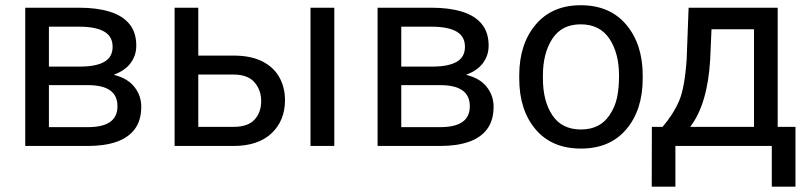

<svg xmlns="http://www.w3.org/2000/svg" viewBox="-20 -558 3092 734"><path d="M289.5 -303.5Q349 -304 379.8 -322.2Q410.5 -340.5 410.5 -379Q410.5 -419 378 -437.5Q345.5 -456 282.5 -456H167V-303.5ZM316.5 -72Q429.5 -72 429 -152V-152.5Q429 -232.5 316.5 -232.5H167V-72ZM316.5 0H76.5V-528.5H282.5Q350 -528.5 399 -513.5Q448 -498.5 474.5 -466.5Q501 -434.5 501 -383.5Q501 -346.5 479.8 -317.5Q458.5 -288.5 416.5 -273V-271.5Q468.5 -258.5 494.2 -225.2Q520 -192 520 -150Q520 -97.5 495 -64.2Q470 -31 424.5 -15.5Q379 0 316.5 0Z M872.5 -73Q928 -73 953.2 -100.8Q978.5 -128.5 978.5 -171.5Q978.5 -213.5 953 -243.2Q927.5 -273 872.5 -273H738V-73ZM1258 0H1167V-528.5H1258ZM872.5 0H647.5V-528.5H738V-345.5H872.5Q939 -345.5 982.5 -323.5Q1026 -301.5 1047.8 -262.8Q1069.5 -224 1069.5 -175Q1069.5 -97 1018.2 -48.5Q967 0 872.5 0Z M1636.5 -303.5Q1696 -304 1726.8 -322.2Q1757.5 -340.5 1757.5 -379Q1757.5 -419 1725 -437.5Q1692.5 -456 1629.5 -456H1514V-303.5ZM1663.5 -72Q1776.5 -72 1776 -152V-152.5Q1776 -232.5 1663.5 -232.5H1514V-72ZM1663.5 0H1423.5V-528.5H1629.5Q1697 -528.5 1746 -513.5Q1795 -498.5 1821.5 -466.5Q1848 -434.5 1848 -383.5Q1848 -346.5 1826.8 -317.5Q1805.5 -288.5 1763.5 -273V-271.5Q1815.5 -258.5 1841.2 -225.2Q1867 -192 1867 -150Q1867 -97.5 1842 -64.2Q1817 -31 1771.5 -15.5Q1726 0 1663.5 0Z M2201 10Q2089.5 10 2027.2 -63.8Q1965 -137.5 1965 -258V-269.5Q1965 -389 2027.5 -463.5Q2090 -538 2200 -538Q2311.5 -538 2374.2 -463.5Q2437 -389 2437 -269.5V-258Q2437 -138 2374.5 -64Q2312 10 2201 10ZM2201 -63Q2273.5 -63 2310 -117.5Q2331 -148.5 2338.8 -184.5Q2346.5 -220.5 2346.5 -269.5Q2346.5 -354.5 2309.8 -409.8Q2273 -465 2200 -465Q2127.5 -465 2091.5 -409.8Q2055.5 -354.5 2055.5 -269.5V-258Q2055.5 -171.5 2091.8 -117.2Q2128 -63 2201 -63Z M2862.5 -73V-446H2700L2695 -330.5Q2685 -159.5 2618.5 -73ZM3021 155.5H2930.5V0H2562V155.5H2471.5L2472 -73H2513Q2554.5 -122 2576 -171.8Q2597.5 -221.5 2605 -330.5L2612.5 -528.5H2953V-73H3021Z"/></svg>

Font: Roberto Sans
Style: Regular
Weight: 400
Designer: Google (font) & Cristiano Sobral (main changes)
Version: Version 1.500; ttfautohint (v1.8.4.7-5d5b-dirty)